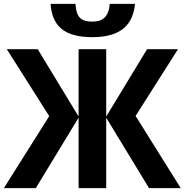

<svg xmlns="http://www.w3.org/2000/svg" viewBox="-22 -967 949 987"><path d="M672 -947H542C537 -878 503 -856 454 -856C397 -856 371 -874 366 -947H238C246 -840 300 -776 453 -776C604 -776 662 -844 672 -947ZM231 -370 -2 0H162L382 -362V0H524V-362L744 0H907L675 -371L893 -714H734L524 -368V-714H382V-368L172 -714H13Z"/></svg>

Font: Noto Sans Display
Style: Bold
Weight: 700
Designer: Monotype Design Team
Foundry: Monotype Imaging Inc.
Version: Version 1.900